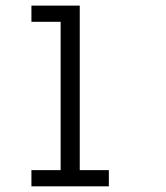

<svg xmlns="http://www.w3.org/2000/svg" viewBox="-20 -657 586 677"><path d="M363.8 0H90.8V-57.1H193.8V-580.1H90.8V-637.2H261.2V-57.1H363.8Z"/></svg>

Font: Anonymous Pro
Style: Regular
Weight: 400
Monospace: yes
Designer: Mark Simonson
Version: Version 1.003